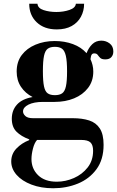

<svg xmlns="http://www.w3.org/2000/svg" viewBox="-20 -681 625 1025"><path d="M264 324Q199 324 148 304.5Q97 285 68.5 252.5Q40 220 40 181Q40 141 67.5 112Q95 83 136 67V63Q93 47 68 22Q43 -3 43 -47Q43 -92 70.5 -122.5Q98 -153 154 -163Q115 -183 92 -217.5Q69 -252 69 -299Q69 -351 96 -387Q123 -423 169.5 -442.5Q216 -462 272 -462Q325 -462 369.5 -445.5Q414 -429 442 -397Q453 -426 472.5 -445Q492 -464 521 -464Q546 -464 565.5 -449Q585 -434 585 -406Q585 -388 574.5 -376Q564 -364 542 -364Q523 -364 515 -372Q507 -380 501.5 -388Q496 -396 483 -396Q474 -396 469.5 -389.5Q465 -383 463 -365Q470 -350 474 -333.5Q478 -317 478 -299Q478 -248 450 -211.5Q422 -175 375.5 -156Q329 -137 272 -137H210Q161 -137 132 -122.5Q103 -108 103 -86Q103 -73 115.5 -61.5Q128 -50 156 -50H368Q419 -50 456 -38Q493 -26 513 5Q533 36 533 92Q533 171 495 222.5Q457 274 396 299Q335 324 264 324ZM283 289Q330 289 374.5 269.5Q419 250 448 213Q477 176 477 124Q477 93 463 79.5Q449 66 413 66H178Q164 81 156 112Q148 143 148 168Q148 220 183.5 254.5Q219 289 283 289ZM273 -173Q298 -173 312 -183Q326 -193 332 -220.5Q338 -248 338 -300Q338 -355 331.5 -383Q325 -411 311 -421Q297 -431 273 -431Q249 -431 235 -421Q221 -411 215 -383Q209 -355 209 -301Q209 -247 215 -219.5Q221 -192 235 -182.5Q249 -173 273 -173ZM283 -524Q216 -524 176 -562Q136 -600 136 -661H180Q182 -637 213 -627Q244 -617 281 -617Q319 -617 351 -628Q383 -639 385 -661H429Q429 -623 412 -591.5Q395 -560 362.5 -542Q330 -524 283 -524Z"/></svg>

Font: Libre Bodoni
Style: Bold
Weight: 700
Designer: Pablo Impallari, Rodrigo Fuenzalida
Foundry: Impallari Type
Version: Version 2.005;gftools[0.9.23]